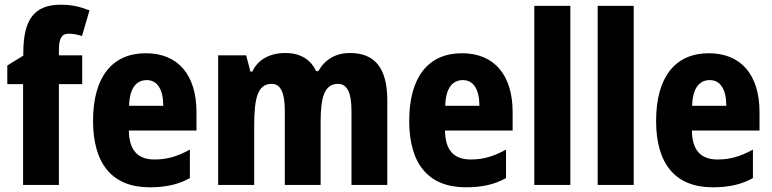

<svg xmlns="http://www.w3.org/2000/svg" viewBox="-20 -785 3278 815"><path d="M329 -428V-550H230V-572C230 -622 242 -642 271 -642C291 -642 310 -638 328 -632L360 -741C315 -758 283 -765 238 -765C127 -765 79 -704 79 -562V-549L11 -507V-428H78V0H230V-428Z M599 -559C457 -559 375 -459 375 -272C375 -89 457 10 615 10C685 10 737 -2 786 -29V-150C733 -121 690 -108 636 -108C563 -108 528 -149 527 -231H814V-309C814 -468 735 -559 599 -559ZM603 -445C648 -445 673 -405 673 -336H528C530 -413 560 -445 603 -445Z M1466 -560C1404 -560 1359 -532 1331 -483H1322C1301 -528 1260 -560 1191 -560C1124 -560 1074 -531 1051 -481H1043L1025 -550H906V0H1059V-253C1059 -371 1075 -429 1133 -429C1171 -429 1189 -393 1189 -314V0H1341V-269C1341 -376 1359 -429 1415 -429C1453 -429 1472 -393 1472 -314V0H1624V-359C1624 -496 1571 -560 1466 -560Z M1941 -559C1799 -559 1717 -459 1717 -272C1717 -89 1799 10 1957 10C2027 10 2079 -2 2128 -29V-150C2075 -121 2032 -108 1978 -108C1905 -108 1870 -149 1869 -231H2156V-309C2156 -468 2077 -559 1941 -559ZM1945 -445C1990 -445 2015 -405 2015 -336H1870C1872 -413 1902 -445 1945 -445Z M2401 0V-760H2248V0Z M2670 0V-760H2517V0Z M2989 -559C2847 -559 2765 -459 2765 -272C2765 -89 2847 10 3005 10C3075 10 3127 -2 3176 -29V-150C3123 -121 3080 -108 3026 -108C2953 -108 2918 -149 2917 -231H3204V-309C3204 -468 3125 -559 2989 -559ZM2993 -445C3038 -445 3063 -405 3063 -336H2918C2920 -413 2950 -445 2993 -445Z"/></svg>

Font: Noto Sans Myanmar UI Condensed ExtraBold
Style: Regular
Weight: 800
Width: 3
Designer: Monotype Design Team
Foundry: Monotype Imaging Inc.
Version: Version 2.103